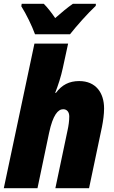

<svg xmlns="http://www.w3.org/2000/svg" viewBox="-21 -989 599 1009"><path d="M163 -809H347C378 -849 441 -920 482 -958L483 -969H362C333 -949 302 -923 269 -894C253 -918 227 -952 209 -969H93L91 -956C117 -915 147 -853 163 -809ZM-1 0H176L237 -291C257 -385 284 -415 311 -415C332 -415 343 -399 343 -377C343 -353 339 -326 334 -304L270 0H447L515 -323C521 -354 526 -388 526 -419C526 -501 483 -563 395 -563C343 -563 304 -543 273 -501H269C284 -539 300 -588 309 -631L337 -760H160Z"/></svg>

Font: Noto Sans UI SemiCondensed Black
Style: Italic
Weight: 900
Width: 4
Italic angle: -372°
Designer: Monotype Design Team
Foundry: Monotype Imaging Inc.
Version: Version 1.901